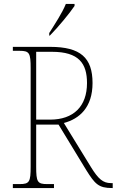

<svg xmlns="http://www.w3.org/2000/svg" viewBox="-20 -951 590 971"><path d="M229 -784V-771H232C272 -811 334 -886 357 -921V-931H313C295 -886 258 -830 229 -784ZM45 0H253V-20H219C169 -20 163 -31 163 -108V-321H276L416 -91C460 -21 478 0 547 0H550V-25H541C501 -25 477 -46 440 -106L303 -329C382 -350 448 -408 448 -531C448 -659 387 -714 234 -714H45V-694H79C129 -694 135 -683 135 -606V-108C135 -31 129 -20 79 -20H45ZM233 -346H163V-689H243C379 -689 420 -630 420 -531C420 -413 352 -346 233 -346Z"/></svg>

Font: Noto Serif SemiCondensed Thin
Style: Regular
Weight: 100
Width: 4
Designer: Monotype Design Team
Foundry: Monotype Imaging Inc.
Version: Version 2.015